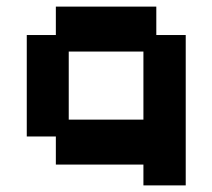

<svg xmlns="http://www.w3.org/2000/svg" viewBox="-20 -487 643 581"><path d="M414 74V11H149V-74H61V-381H149V-467H453V-381H542V74ZM188 -125H414V-331H188Z"/></svg>

Font: Pixelify Sans
Style: Bold
Weight: 700
Designer: Stefie Justprince
Foundry: Typecalism Foundryline
Version: Version 1.000